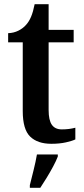

<svg xmlns="http://www.w3.org/2000/svg" viewBox="-20 -679 401 920"><path d="M226 10Q160 10 124.5 -24.5Q89 -59 89 -147V-476H19V-520Q46 -521 68 -532Q90 -543 104 -559Q119 -575 129 -599Q139 -623 146 -659H213V-536H333V-476H213V-152Q213 -103 228.5 -81Q244 -59 276 -59Q294 -59 310 -61Q326 -63 341 -67V-11Q327 -4 296.5 3Q266 10 226 10ZM123 208Q131 176 141 136Q151 96 157 61H257V71Q249 92 234.5 119Q220 146 203.5 173Q187 200 173 221H123Z"/></svg>

Font: Noto Serif Bengali SemiCondensed SemiBold
Style: Regular
Weight: 600
Width: 4
Designer: Juan Bruce, Universal Thirst, Indian Type Foundry and the Monotype Design Team.
Foundry: Monotype Imaging Inc.
Version: Version 2.003; ttfautohint (v1.8.4.7-5d5b)